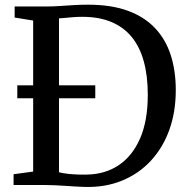

<svg xmlns="http://www.w3.org/2000/svg" viewBox="-20 -770 783 799"><path d="M334.5 8Q315.5 7.5 294.8 6.2Q274 5 252.5 3.5Q231 2 210.5 1Q190 0 171.5 0H36.5V-45L118 -56V-684.5L41 -697V-743H170Q200 -743 229.2 -745Q258.5 -747 287.5 -748.8Q316.5 -750.5 346.5 -750.5Q443 -750.5 512 -725.2Q581 -700 625.2 -653Q669.5 -606 690.5 -540.8Q711.5 -475.5 711.5 -395Q711.5 -304 684.5 -229.2Q657.5 -154.5 607.5 -100.8Q557.5 -47 488.2 -18.5Q419 10 334.5 8ZM341 -43.5Q416.5 -44.5 473.5 -82.2Q530.5 -120 562.8 -193.5Q595 -267 595 -376Q595 -454.5 578.2 -515Q561.5 -575.5 527.8 -616.5Q494 -657.5 442.8 -678.8Q391.5 -700 322.5 -700Q302 -700 283.8 -698.5Q265.5 -697 250.8 -695.5Q236 -694 225.5 -693.5V-53Q244.5 -48.5 263.8 -46.5Q283 -44.5 302.2 -43.8Q321.5 -43 341 -43.5ZM52 -361V-415H376.5V-361Z"/></svg>

Font: Merriweather 36pt
Style: Regular
Weight: 400
Designer: Eben Sorkin
Foundry: Eben Sorkin
Version: Version 2.100